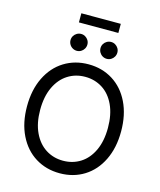

<svg xmlns="http://www.w3.org/2000/svg" viewBox="-149 -1156 1063 1272"><g transform="rotate(15 382.5 -520.5)"><path d="M59.6 -363.3Q59.6 -476.6 101.1 -561.3Q142.6 -646 216.1 -691.7Q289.6 -737.3 382.8 -737.3Q476.1 -737.3 549.3 -691.7Q622.6 -646 663.8 -561.3Q705.1 -476.6 705.1 -363.3Q705.1 -250.5 663.8 -165.8Q622.6 -81.1 549.3 -35.6Q476.1 9.8 382.8 9.8Q289.6 9.8 216.1 -35.6Q142.6 -81.1 101.1 -165.8Q59.6 -250.5 59.6 -363.3ZM614.7 -363.3Q614.7 -454.1 584.5 -519.3Q554.2 -584.5 501.5 -617.9Q448.7 -651.4 382.8 -651.4Q316.4 -651.4 263.7 -617.7Q210.9 -584 180.4 -519Q149.9 -454.1 149.9 -363.3Q149.9 -272.9 180.4 -208.3Q210.9 -143.6 263.7 -109.9Q316.4 -76.2 382.8 -76.2Q448.7 -76.2 501.5 -109.6Q554.2 -143.1 584.5 -208Q614.7 -272.9 614.7 -363.3ZM430.2 -861.3Q430.2 -877 438 -890.1Q445.8 -903.3 459.2 -911.1Q472.7 -918.9 488.3 -918.9Q503.9 -918.9 517.1 -911.1Q530.3 -903.3 538.1 -890.1Q545.9 -877 545.9 -861.3Q545.9 -845.7 538.1 -832.3Q530.3 -818.8 517.1 -811Q503.9 -803.2 488.3 -803.2Q472.7 -803.2 459.2 -811Q445.8 -818.8 438 -832.3Q430.2 -845.7 430.2 -861.3ZM224.6 -861.3Q224.6 -877 232.4 -890.1Q240.2 -903.3 253.7 -911.1Q267.1 -918.9 282.7 -918.9Q298.3 -918.9 311.5 -911.1Q324.7 -903.3 332.5 -890.1Q340.3 -877 340.3 -861.3Q340.3 -845.7 332.5 -832.3Q324.7 -818.8 311.5 -811Q298.3 -803.2 282.7 -803.2Q267.1 -803.2 253.7 -811Q240.2 -818.8 232.4 -832.3Q224.6 -845.7 224.6 -861.3ZM518.6 -988.8H248V-1051.3H518.6Z"/></g></svg>

Font: Inter RS Variable
Style: Regular
Weight: 400
Designer: Rasmus Andersson (customised by Maria Ramos and Noel Pretorius)
Foundry: rsms
Version: Version 3.001;Glyphs 3.2.3 (3260)